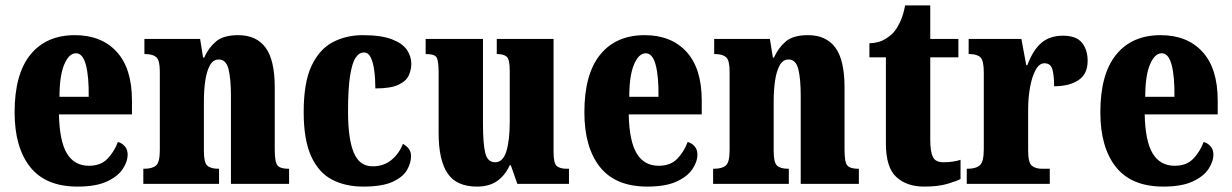

<svg xmlns="http://www.w3.org/2000/svg" viewBox="-20 -680 4554 710"><path d="M267 10Q149 10 91.5 -62.5Q34 -135 34 -265Q34 -406 92.5 -478Q151 -550 257 -550Q355 -550 411.5 -488.5Q468 -427 468 -308V-257H198Q200 -158 227.5 -112.5Q255 -67 309 -67Q352 -67 377 -92.5Q402 -118 416 -155Q431 -151 441.5 -139Q452 -127 452 -109Q452 -82 433.5 -54.5Q415 -27 374.5 -8.5Q334 10 267 10ZM308 -322Q309 -398 297.5 -440.5Q286 -483 261 -483Q235 -483 217.5 -441.5Q200 -400 200 -322Z M510 0V-56H514Q543 -56 557 -68Q571 -80 571 -124V-416Q571 -457 558 -468.5Q545 -480 518 -480H514V-536H720L731 -467H735Q751 -503 778.5 -526.5Q806 -550 861 -550Q928 -550 962 -504Q996 -458 996 -357V-126Q996 -80 1006.5 -68Q1017 -56 1045 -56H1049V0H834V-325Q834 -389 825 -424.5Q816 -460 789 -460Q768 -460 756 -438Q744 -416 739 -381Q734 -346 734 -306V-121Q734 -79 746.5 -67.5Q759 -56 787 -56H790V0Z M1323 10Q1257 10 1207.5 -16Q1158 -42 1130.5 -102.5Q1103 -163 1103 -266Q1103 -375 1132 -436.5Q1161 -498 1210.5 -524Q1260 -550 1321 -550Q1389 -550 1428.5 -535Q1468 -520 1484.5 -496Q1501 -472 1501 -444Q1501 -423 1492 -402Q1483 -381 1454.5 -367Q1426 -353 1368 -353Q1368 -389 1364 -419Q1360 -449 1351 -467.5Q1342 -486 1326 -486Q1308 -486 1295 -466.5Q1282 -447 1274.5 -399.5Q1267 -352 1267 -267Q1267 -167 1288 -116Q1309 -65 1358 -65Q1399 -65 1427.5 -88.5Q1456 -112 1470 -148Q1483 -141 1491.5 -130Q1500 -119 1500 -103Q1500 -78 1485.5 -52Q1471 -26 1432.5 -8Q1394 10 1323 10Z M1744 10Q1668 10 1635 -39Q1602 -88 1602 -188V-409Q1602 -452 1595.5 -466Q1589 -480 1557 -480H1554V-536H1766V-222Q1766 -148 1774.5 -114Q1783 -80 1811 -80Q1840 -80 1852.5 -120.5Q1865 -161 1865 -230V-418Q1865 -461 1853.5 -470.5Q1842 -480 1820 -480H1817V-536H2027V-118Q2027 -75 2039.5 -65.5Q2052 -56 2074 -56H2084V0H1893L1869 -69H1865Q1847 -30 1817.5 -10Q1788 10 1744 10Z M2374 10Q2256 10 2198.5 -62.5Q2141 -135 2141 -265Q2141 -406 2199.5 -478Q2258 -550 2364 -550Q2462 -550 2518.5 -488.5Q2575 -427 2575 -308V-257H2305Q2307 -158 2334.5 -112.5Q2362 -67 2416 -67Q2459 -67 2484 -92.5Q2509 -118 2523 -155Q2538 -151 2548.5 -139Q2559 -127 2559 -109Q2559 -82 2540.5 -54.5Q2522 -27 2481.5 -8.5Q2441 10 2374 10ZM2415 -322Q2416 -398 2404.5 -440.5Q2393 -483 2368 -483Q2342 -483 2324.5 -441.5Q2307 -400 2307 -322Z M2617 0V-56H2621Q2650 -56 2664 -68Q2678 -80 2678 -124V-416Q2678 -457 2665 -468.5Q2652 -480 2625 -480H2621V-536H2827L2838 -467H2842Q2858 -503 2885.5 -526.5Q2913 -550 2968 -550Q3035 -550 3069 -504Q3103 -458 3103 -357V-126Q3103 -80 3113.5 -68Q3124 -56 3152 -56H3156V0H2941V-325Q2941 -389 2932 -424.5Q2923 -460 2896 -460Q2875 -460 2863 -438Q2851 -416 2846 -381Q2841 -346 2841 -306V-121Q2841 -79 2853.5 -67.5Q2866 -56 2894 -56H2897V0Z M3397 10Q3333 10 3294.5 -25.5Q3256 -61 3256 -149V-468H3195V-520Q3230 -521 3253.5 -535.5Q3277 -550 3289 -566Q3300 -580 3310.5 -603.5Q3321 -627 3327 -660H3420V-536H3524V-468H3420V-163Q3420 -120 3429.5 -100Q3439 -80 3468 -80Q3505 -80 3532 -89V-18Q3517 -10 3483 0Q3449 10 3397 10Z M3555 0V-56H3559Q3588 -56 3603 -68.5Q3618 -81 3618 -128V-412Q3618 -456 3605.5 -468Q3593 -480 3566 -480H3562V-536H3757L3775 -439H3779Q3800 -495 3831 -521.5Q3862 -548 3911 -548Q3960 -548 3981 -522Q4002 -496 4002 -455Q4002 -406 3968 -383.5Q3934 -361 3878 -361Q3878 -402 3871.5 -424Q3865 -446 3842 -446Q3823 -446 3809.5 -421Q3796 -396 3789 -357Q3782 -318 3782 -277V-123Q3782 -79 3795.5 -67.5Q3809 -56 3832 -56H3862V0Z M4282 10Q4164 10 4106.5 -62.5Q4049 -135 4049 -265Q4049 -406 4107.5 -478Q4166 -550 4272 -550Q4370 -550 4426.5 -488.5Q4483 -427 4483 -308V-257H4213Q4215 -158 4242.5 -112.5Q4270 -67 4324 -67Q4367 -67 4392 -92.5Q4417 -118 4431 -155Q4446 -151 4456.5 -139Q4467 -127 4467 -109Q4467 -82 4448.5 -54.5Q4430 -27 4389.5 -8.5Q4349 10 4282 10ZM4323 -322Q4324 -398 4312.5 -440.5Q4301 -483 4276 -483Q4250 -483 4232.5 -441.5Q4215 -400 4215 -322Z"/></svg>

Font: Noto Serif Sinhala ExtraCondensed Black
Style: Regular
Weight: 900
Width: 2
Designer: Jelle Bosma - Monotype Design Team
Foundry: Monotype Imaging Inc.
Version: Version 2.007; ttfautohint (v1.8.4.7-5d5b)